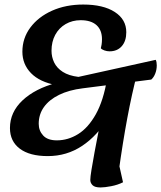

<svg xmlns="http://www.w3.org/2000/svg" viewBox="-20 -675 710 845"><path d="M530.9 -348.4Q506.4 -240.5 457.8 -159.3Q409.2 -78.1 341.5 -33Q273.8 12 190.3 12Q110.5 12 67.2 -20.6Q23.8 -53.3 23.8 -111.4Q23.8 -181.2 79.1 -233.2Q134.4 -285.2 230.1 -310.6L228 -300.3Q154.7 -314 116.6 -353Q78.5 -392 78.5 -447.5Q78.5 -506.9 113.6 -553.9Q148.6 -600.9 209.2 -628Q269.8 -655 346.2 -655Q434.6 -655 485.2 -622.2Q535.8 -589.5 535.8 -533.3Q535.8 -494.5 516 -471.8Q496.1 -449.1 462.1 -449.1Q450.5 -449.1 439.2 -453.2Q427.8 -457.3 423.8 -462.7Q425.4 -467.7 427.1 -478.7Q428.8 -489.7 428.8 -502.7Q428.8 -542.6 404.7 -564.4Q380.5 -586.1 335.2 -586.1Q298.4 -586.1 268.9 -569.1Q239.5 -552 223.1 -521.7Q206.7 -491.3 206.7 -451.6Q206.7 -424.3 218.4 -399.9Q230.1 -375.6 256.3 -358.7Q282.5 -341.8 325.2 -336.6L665.3 -411.7Q669.9 -403.3 669.9 -387.7Q669.9 -368.4 663.3 -351.4Q656.8 -334.5 645.7 -324.8L343.8 -286.3Q283.2 -278.8 239.7 -257.4Q196.3 -236 173.3 -203.8Q150.4 -171.6 150.4 -130.2Q150.4 -99.9 170 -78.6Q189.5 -57.3 230.1 -57.3Q279.6 -57.3 323.9 -84.9Q368.3 -112.5 401.8 -172.3Q435.3 -232.1 451.2 -327.7ZM584.5 -355.1Q560.2 -262.2 540.2 -155Q520.2 -47.9 502.4 80.9L498.8 26.2L521.4 127.2Q498.6 138.8 469.6 144.4Q440.6 150 422.7 150Q397.3 150 387.4 140.1Q377.4 130.2 377.4 117.1Q377.4 104.1 382.7 71.6Q388 39.1 396.2 -5.5Q404.4 -50.1 414 -98.7Q423.5 -147.3 432.1 -193.3Q440.7 -239.3 446.6 -274.8Q452.5 -310.3 452.7 -327.7Z"/></svg>

Font: Petrona
Style: Italic
Weight: 400
Italic angle: -9°
Designer: Ringo R. Seeber
Foundry: Ringo R. Seeber
Version: Version 2.001; ttfautohint (v1.8.3)